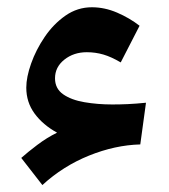

<svg xmlns="http://www.w3.org/2000/svg" viewBox="-20 -519 478 542"><path d="M141.1 -144.5Q101.1 -166.5 77.6 -198.5Q54.2 -230.5 54.2 -271.5Q54.2 -301.3 67.9 -339.8Q81.5 -378.4 106.2 -414.8Q130.9 -451.2 164.8 -474.9Q198.7 -498.5 239.3 -498.5Q275.4 -498.5 310.5 -483.4Q345.7 -468.3 374 -446.3L320.8 -342.8Q294.4 -358.4 272 -365Q249.5 -371.6 225.1 -371.6Q188 -371.6 161.6 -350.6Q135.3 -329.6 135.3 -297.9Q135.3 -269 158.2 -252.9Q181.2 -236.8 218.3 -230.5Q255.4 -224.1 296.9 -224.1Q318.8 -224.1 340.8 -225.1Q362.8 -226.1 392.1 -229L376 -111.3Q304.7 -109.4 231.4 -79.8Q158.2 -50.3 99.6 3.4L40 -73.2Q58.1 -89.4 85.2 -109.9Q112.3 -130.4 141.1 -144.5Z"/></svg>

Font: Pinar DS4-Bold
Style: Regular
Weight: 700
Designer: Amin Abedi
Version: Version 2.000